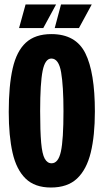

<svg xmlns="http://www.w3.org/2000/svg" viewBox="-20 -824 462 856"><path d="M207 12Q135 12 94 -28Q53 -68 36 -143Q19 -218 19 -325Q19 -442 36.5 -519Q54 -596 95.5 -634Q137 -672 209 -672Q318 -672 360.5 -586.5Q403 -501 403 -327Q403 -219 384.5 -143.5Q366 -68 323.5 -28Q281 12 207 12ZM210 -96Q240 -96 251.5 -148.5Q263 -201 263 -329Q263 -440 252.5 -501.5Q242 -563 209 -563Q181 -563 170 -508Q159 -453 159 -329Q159 -239 163.5 -188Q168 -137 179.5 -116.5Q191 -96 210 -96ZM173 -699H65L94 -804H230ZM332 -699H224L252 -804H389Z"/></svg>

Font: Bricolage Grotesque 48pt Condensed Bricolage Grotesque 48pt Condensed Regular
Style: Bold
Weight: 700
Width: 3
Designer: Mathieu Triay
Foundry: Atelier Triay
Version: Version 1.000; ttfautohint (v1.8.4.7-5d5b);gftools[0.9.32]